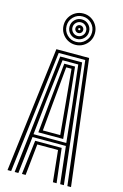

<svg xmlns="http://www.w3.org/2000/svg" viewBox="-154 -1122 758 1187"><g transform="rotate(15 225.5 -528.5)"><path d="M22.3 0 120.7 -800H330.3L428.7 0H405.4L310.4 -781.3H140.6L45.6 0ZM114.6 0 140.6 -219.1H310.4L336.4 0H312.8L291.9 -200.6H159.1L138.2 0ZM68.1 0 155.4 -762.4H295.6L382.9 0H359.3L332.3 -237.4H118.7L91.7 0ZM120.1 -255.9H329.9L305.6 -485.5L275.8 -743.8H175.2L144.6 -485.5ZM146 -274.7 166.7 -485.5 191 -726.2H260L285 -485.5L305 -274.7ZM169.9 -293.2H281.1L263.4 -485.5L242.5 -707.4H208.5L187.6 -485.5ZM225.5 -856.3Q197.9 -856.3 175.1 -869.7Q152.3 -883.2 138.8 -906Q125.4 -928.8 125.4 -956.4Q125.4 -984.2 138.8 -1006.9Q152.3 -1029.6 175.1 -1043.1Q197.9 -1056.5 225.5 -1056.5Q253.3 -1056.5 276 -1043.1Q298.7 -1029.6 312.2 -1006.9Q325.6 -984.2 325.6 -956.4Q325.6 -928.8 312.2 -906Q298.7 -883.2 276 -869.7Q253.3 -856.3 225.5 -856.3ZM225.5 -875.1Q259.4 -875.1 283.1 -898.9Q306.8 -922.6 306.8 -956.4Q306.8 -990.3 283.1 -1014Q259.4 -1037.7 225.5 -1037.7Q191.7 -1037.7 168 -1014Q144.2 -990.3 144.2 -956.4Q144.2 -922.6 168 -898.9Q191.7 -875.1 225.5 -875.1ZM225.5 -893.9Q199.4 -893.9 181.2 -912.1Q163 -930.3 163 -956.4Q163 -982.4 181.2 -1000.6Q199.4 -1018.8 225.5 -1018.8Q251.6 -1018.8 269.8 -1000.6Q288 -982.4 288 -956.4Q288 -930.3 269.8 -912.1Q251.6 -893.9 225.5 -893.9ZM225.5 -912.8Q243.6 -912.8 256.3 -925.6Q269.1 -938.4 269.1 -956.4Q269.1 -974.5 256.3 -987.2Q243.6 -1000 225.5 -1000Q207.5 -1000 194.7 -987.2Q181.9 -974.5 181.9 -956.4Q181.9 -938.4 194.7 -925.6Q207.5 -912.8 225.5 -912.8ZM225.5 -931.6Q215.1 -931.6 207.9 -938.8Q200.7 -946 200.7 -956.5Q200.7 -966.9 207.9 -974Q215.1 -981.2 225.6 -981.2Q236 -981.2 243.1 -974Q250.3 -966.9 250.3 -956.4Q250.3 -946 243.1 -938.8Q236 -931.6 225.5 -931.6ZM225.5 -949.8Q232.1 -949.8 232.1 -956.4Q232.1 -963 225.5 -963Q218.9 -963 218.9 -956.4Q218.9 -949.8 225.5 -949.8Z"/></g></svg>

Font: Big Shoulders Inline Text Thin
Style: Regular
Weight: 100
Designer: Patric King
Foundry: XO Type Co
Version: Version 2.002